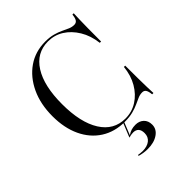

<svg xmlns="http://www.w3.org/2000/svg" viewBox="-221 -696 1008 1008"><g transform="rotate(-45 282.5 -192.0)"><path d="M294.4 11.3Q219.4 11.3 163.3 -24.6Q107.3 -60.5 76.6 -125.8Q46 -191.1 46 -278.2Q46 -367.7 78.2 -436.3Q110.5 -504.8 166.5 -543.5Q222.6 -582.3 296.8 -582.3Q329.8 -582.3 354.8 -575.4Q379.8 -568.5 398.8 -559.3Q417.7 -550 433.9 -543.1Q450 -536.3 466.1 -536.3Q480.6 -536.3 487.9 -546.8Q495.2 -557.3 497.6 -581.5H507.3Q506.5 -561.3 505.6 -535.5Q504.8 -509.7 504.4 -471.4Q504 -433.1 504 -375H494.4Q487.1 -434.7 460.1 -479Q433.1 -523.4 394 -548Q354.8 -572.6 307.3 -572.6Q221.8 -572.6 174.2 -497.6Q126.6 -422.6 126.6 -287.1Q126.6 -150.8 174.6 -74.6Q222.6 1.6 308.9 1.6Q357.3 1.6 397.2 -23.8Q437.1 -49.2 462.9 -93.5Q488.7 -137.9 494.4 -196H504Q504 -139.5 504.4 -100.8Q504.8 -62.1 505.6 -35.9Q506.5 -9.7 507.3 10.5H497.6Q495.2 -13.7 488.3 -23.8Q481.5 -33.9 467.7 -33.9Q450.8 -33.9 435.1 -27Q419.4 -20.2 400.4 -11.3Q381.5 -2.4 355.6 4.4Q329.8 11.3 294.4 11.3ZM278.2 197.6Q262.1 197.6 245.2 194.8Q228.2 191.9 218.5 188.7L220.2 183.1Q225 183.9 233.9 185.1Q242.7 186.3 250.8 186.3Q285.5 186.3 305.6 170.6Q325.8 154.8 325.8 126.6Q325.8 104 315.3 92.7Q304.8 81.5 284.7 81.5Q276.6 81.5 267.7 83.1Q258.9 84.7 252.4 87.1L284.7 7.3H291.9L262.9 79.8Q276.6 70.2 290.7 65.7Q304.8 61.3 322.6 61.3Q350 61.3 367.7 77.8Q385.5 94.4 385.5 123.4Q385.5 156.5 355.6 177Q325.8 197.6 278.2 197.6Z"/></g></svg>

Font: Playfair 144pt SemiCondensed Light
Style: Regular
Weight: 300
Width: 4
Designer: Claus Eggers Sørensen
Foundry: Claus Eggers Sørensen
Version: Version 2.203